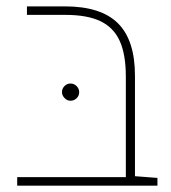

<svg xmlns="http://www.w3.org/2000/svg" viewBox="-20 -585 540 605"><path d="M34.2 0ZM476.1 -24.4V0H34.2V-26.9H376.5V-343.8Q376.5 -413.6 357.2 -456.1Q337.9 -498.5 296.4 -518.3Q254.9 -538.1 186 -538.1H64.9V-564.9H184.6Q297.9 -564.9 351.6 -511.7Q405.3 -458.5 405.3 -346.2V-29.8ZM175.3 -294.4Q175.3 -305.7 183.1 -313.7Q190.9 -321.8 202.1 -321.8Q213.4 -321.8 221.4 -313.7Q229.5 -305.7 229.5 -294.4Q229.5 -283.2 221.4 -275.4Q213.4 -267.6 202.1 -267.6Q191.4 -267.6 183.3 -276.1Q175.3 -284.7 175.3 -294.4Z"/></svg>

Font: Heebo Thin
Style: Regular
Weight: 250
Designer: Oded Ezer
Foundry: Meir Sadan
Version: Version 2.001; ttfautohint (v1.5.14-ce02) -l 8 -r 50 -G 200 